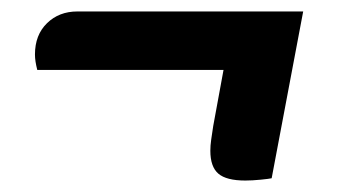

<svg xmlns="http://www.w3.org/2000/svg" viewBox="-20 -312 612 335"><path d="M408 3Q375 3 361 -9Q347 -21 347 -49Q347 -58 348.5 -68.5Q350 -79 352 -92L370 -190H45Q43 -198 42 -204.5Q41 -211 41 -217Q41 -251 62 -271.5Q83 -292 115 -292H509L454 -1Q450 0 435 1.5Q420 3 408 3Z"/></svg>

Font: Sansita Swashed ExtraBold
Style: Regular
Weight: 800
Designer: Pablo Cosgaya
Foundry: Omnibus-Type
Version: Version 1.003; ttfautohint (v1.8.3)